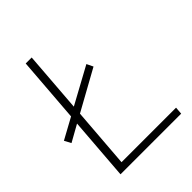

<svg xmlns="http://www.w3.org/2000/svg" viewBox="-200 -818 931 931"><g transform="rotate(-45 265.5 -352.5)"><path d="M150 -347 126 -38H500L497 0H81L106 -323L20 -275L2 -309L110 -368L136 -705H177L153 -392L342 -495L358 -462Z"/></g></svg>

Font: Iunito ExtraLight
Style: Italic
Weight: 200
Italic angle: -4.541°
Designer: Vernon Adams
Foundry: Vernon Adams
Version: Version 2.001;November 30, 2019;FontCreator 12.0.0.2547 64-b